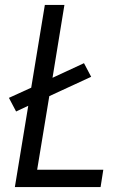

<svg xmlns="http://www.w3.org/2000/svg" viewBox="-20 -755 540 775"><path d="M40 0 94 -328 45 -305 16 -360 106 -401 161 -735H240L192 -441L319 -500L348 -445L179 -367L130 -70H397L386 0Z"/></svg>

Font: Iosevka
Style: Italic
Weight: 400
Italic angle: -9°
Monospace: yes
Designer: Belleve Invis
Foundry: Belleve Invis
Version: Version 32.5.0; ttfautohint (v1.8.4)